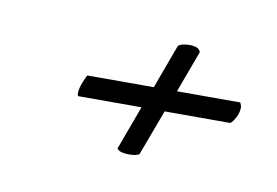

<svg xmlns="http://www.w3.org/2000/svg" viewBox="-34 -315 353 245"><g transform="rotate(10 142.5 -192.5)"><path d="M143 -117Q139 -117 134.5 -118Q130 -119 128 -122L149 -179H67Q66 -180 66 -183Q66 -189 69.5 -197.5Q73 -206 74 -207H160L181 -264Q185 -268 196 -268Q201 -268 205 -266.5Q209 -265 210 -261L190 -207H272Q274 -203 274 -201Q274 -194 270.5 -187.5Q267 -181 264 -179H179L157 -120Q154 -117 143 -117Z"/></g></svg>

Font: Gwendolyn
Style: Bold
Weight: 700
Designer: Robert E. Leuschke
Foundry: Robert E. Leuschke
Version: Version 1.010; ttfautohint (v1.8.3)